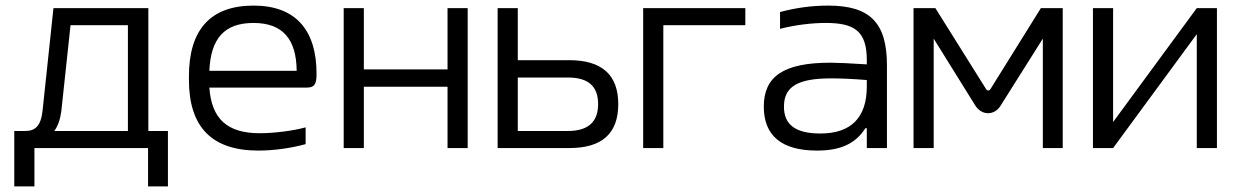

<svg xmlns="http://www.w3.org/2000/svg" viewBox="-20 -529 4421 686"><path d="M70 -61H31V137H103V0H509V137H580V-61H510V-500H171L132 -133C126 -79 106 -61 70 -61ZM174 -61C187 -79 195 -102 199 -131L232 -439H437V-61Z M1111 -265C1111 -422 1036 -509 886 -509C731 -509 655 -422 655 -256V-244C655 -77 735 9 903 9C956 9 1017 1 1072 -14V-74C1025 -61 957 -53 908 -53C792 -53 736 -104 728 -216H1076C1104 -216 1111 -229 1111 -265ZM728 -276C733 -392 782 -447 886 -447C991 -447 1039 -388 1040 -276Z M1208 0H1280V-219H1579V0H1651V-500H1579V-281H1280V-500H1208Z M1758 0H2014C2131 0 2189 -52 2189 -157C2189 -262 2130 -314 2014 -314H1830V-500H1758ZM1830 -61V-252H2009C2082 -252 2117 -221 2117 -157C2117 -93 2081 -61 2009 -61Z M2278 0H2350V-439H2643V-500H2278Z M2939 -509C2880 -509 2823 -501 2767 -486V-426C2822 -440 2880 -447 2931 -447C3035 -447 3077 -416 3077 -314V-299C3015 -303 2971 -305 2947 -305C2778 -305 2709 -255 2709 -148C2709 -44 2773 9 2899 9C2984 9 3037 -16 3072 -71H3077V0H3149V-296C3149 -449 3087 -509 2939 -509ZM2781 -148C2781 -220 2831 -249 2950 -249C2981 -249 3031 -247 3077 -243V-220C3077 -108 3020 -52 2911 -52C2819 -52 2781 -86 2781 -148Z M3244 -500V0H3316V-391L3464 -153C3487 -115 3534 -115 3556 -153L3706 -391V0H3777V-500H3699L3519 -211C3515 -204 3507 -204 3503 -211L3322 -500Z M3885 0H3957L4256 -407V0H4328V-500H4256L3957 -93V-500H3885Z"/></svg>

Font: LT Wave Alt Light
Style: Regular
Weight: 300
Designer: Daniel Lyons
Version: Version 2.5 (Glyphs App)